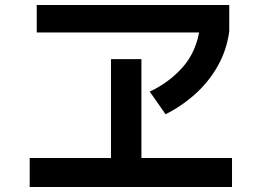

<svg xmlns="http://www.w3.org/2000/svg" viewBox="-20 -744 1040 763"><path d="M638 -290 575 -380Q651 -415 706 -477Q761 -539 774 -632L795 -615H126V-724H891V-619Q881 -545 845.5 -482Q810 -419 756 -370.5Q702 -322 638 -290ZM98 -1V-116H902V-1ZM421 -79V-509H542V-79Z"/></svg>

Font: Murecho Thin Medium
Style: Regular
Weight: 500
Version: Version 1.010